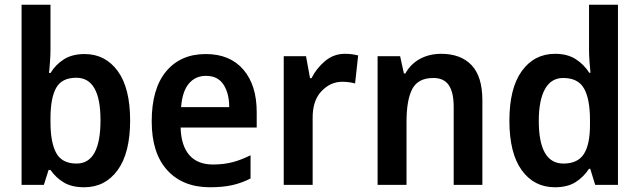

<svg xmlns="http://www.w3.org/2000/svg" viewBox="-20 -780 2697 810"><path d="M193 -573Q193 -547 191 -520.5Q189 -494 187 -472H193Q215 -508 250 -530Q285 -552 337 -552Q424 -552 476.5 -480.5Q529 -409 529 -272Q529 -135 476.5 -62.5Q424 10 335 10Q283 10 249.5 -10Q216 -30 193 -63H185L165 0H71V-760H193ZM302 -452Q240 -452 216.5 -408.5Q193 -365 193 -282V-265Q193 -178 217.5 -134Q242 -90 303 -90Q404 -90 404 -273Q404 -452 302 -452Z M848 -552Q950 -552 1006.5 -486.5Q1063 -421 1063 -307V-242H742Q744 -166 778.5 -126Q813 -86 879 -86Q923 -86 960 -95.5Q997 -105 1037 -125V-27Q1000 -8 960 1Q920 10 866 10Q751 10 685.5 -62Q620 -134 620 -268Q620 -406 681 -479Q742 -552 848 -552ZM849 -460Q804 -460 776.5 -427Q749 -394 744 -328H947Q947 -386 923 -423Q899 -460 849 -460Z M1435 -553Q1465 -553 1491 -546L1478 -428Q1467 -431 1453.5 -433Q1440 -435 1423 -435Q1374 -435 1336 -395Q1298 -355 1299 -280V0H1177V-543H1271L1288 -450H1294Q1315 -492 1351.5 -522.5Q1388 -553 1435 -553Z M1841 -553Q1924 -553 1969.5 -505Q2015 -457 2015 -357V0H1894V-329Q1894 -390 1873.5 -420.5Q1853 -451 1808 -451Q1744 -451 1719.5 -405Q1695 -359 1695 -266V0H1573V-543H1668L1684 -470H1690Q1713 -511 1752.5 -532Q1792 -553 1841 -553Z M2321 10Q2233 10 2181 -62Q2129 -134 2129 -271Q2129 -408 2181.5 -480.5Q2234 -553 2322 -553Q2373 -553 2408 -531Q2443 -509 2466 -473H2471Q2469 -493 2467 -520Q2465 -547 2465 -567V-760H2587V0H2491L2470 -68H2465Q2442 -33 2408 -11.5Q2374 10 2321 10ZM2357 -90Q2417 -90 2443 -130Q2469 -170 2469 -253V-274Q2469 -362 2444 -406.5Q2419 -451 2356 -451Q2305 -451 2279 -404Q2253 -357 2253 -270Q2253 -90 2357 -90Z"/></svg>

Font: Noto Sans Lao UI SemCond SemBd
Style: Regular
Weight: 600
Width: 4
Designer: Monotype Design Team
Foundry: Monotype Imaging Inc.
Version: Version 2.000; ttfautohint (v1.8.4.7-5d5b)